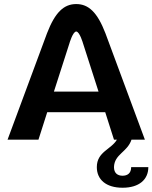

<svg xmlns="http://www.w3.org/2000/svg" viewBox="-20 -678 740 932"><path d="M533.3 133.3C535 70 598.3 60.8 618.3 0H683.3L491.7 -516.7C452.5 -618.3 410 -658.3 350 -658.3C290 -658.3 247.5 -618.3 208.3 -516.7L16.7 0H166.7L209.2 -133.3H490.8L533.3 0H547.5C520 47.5 450 58.3 450 133.3C450 193.3 494.2 233.3 575 233.3C655.8 233.3 700 193.3 700 133.3H616.7C616.7 163.3 598.3 175 575 175C551.7 175 533.3 163.3 533.3 133.3ZM458.3 -233.3H241.7L316.7 -466.7C316.7 -466.7 333.3 -525 350 -525C366.7 -525 383.3 -466.7 383.3 -466.7Z"/></svg>

Font: BoonHome
Style: Bold
Weight: 700
Designer: Sungsit Sawaiwan
Foundry: Sungsit Sawaiwan
Version: Version 0.2